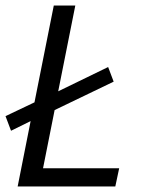

<svg xmlns="http://www.w3.org/2000/svg" viewBox="-29 -676 511 696"><path d="M127 -66 169 -277 383 -380 363 -433 182 -345 244 -656H166L96 -305L-9 -255L11 -202L82 -237L35 0H389L403 -66Z"/></svg>

Font: Cambridge Sans Italic
Style: Regular
Weight: 400
Italic angle: -11°
Version: Version 2.000;PS 002.000;hotconv 1.0.88;makeotf.lib2.5.64775